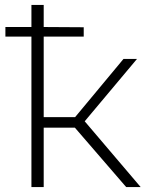

<svg xmlns="http://www.w3.org/2000/svg" viewBox="-20 -762 608 782"><path d="M285 -242H158V0H108V-613H2V-652H108V-742H158V-652L321 -651V-613H158V-285H286L483 -522H538L325 -268L553 0H494Z"/></svg>

Font: Montserrat Alternates Light
Style: Regular
Weight: 300
Designer: Julieta Ulanovsky
Foundry: Julieta Ulanovsky
Version: Version 7.200